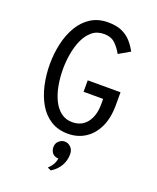

<svg xmlns="http://www.w3.org/2000/svg" viewBox="-173 -814 962 1173"><g transform="rotate(20 308.0 -227.0)"><path d="M324.2 12Q258.1 12 210.8 -18.2Q163.4 -48.5 133.6 -100.2Q103.8 -152 89.5 -216.8Q75.2 -281.5 75.2 -350Q75.2 -420 90 -485Q104.8 -550 135.3 -601.2Q165.9 -652.4 212.9 -682.2Q260 -712 324.2 -712Q379.6 -712 416.2 -694.8Q452.9 -677.5 476.4 -649.9Q500 -622.4 516.2 -592L443.5 -550Q425 -584.4 398 -610.4Q371 -636.5 324.2 -636.5Q279.2 -636.5 248 -610.8Q216.8 -585 197.6 -542.7Q178.5 -500.4 169.8 -449.9Q161 -399.4 161 -350Q161 -295 170.4 -243.6Q179.9 -192.1 199.7 -151.6Q219.5 -111 250.5 -87.2Q281.5 -63.5 324.2 -63.5Q385.4 -63.5 419.7 -108.2Q454 -153 454 -226.5V-261.8H326.8V-336.2H540V-254.2Q540 -167.6 511.3 -108.3Q482.6 -49 433.8 -18.5Q385 12 324.2 12ZM302.8 258.2 279.8 248Q287.6 241.6 302.6 221.8Q317.5 201.9 321.2 174Q294.6 172.9 281.8 156.6Q269 140.2 269 118.5Q269 93.4 286 78.2Q303 63 323.8 63Q345.5 63 362.9 79.7Q380.2 96.4 380.2 125.2Q380.2 166.1 360.2 200.8Q340.2 235.4 302.8 258.2Z"/></g></svg>

Font: Overpass Mono Light
Style: Regular
Weight: 300
Monospace: yes
Designer: Delve Withrington, Dave Bailey
Foundry: Delve Fonts LLC
Version: Version 4.000